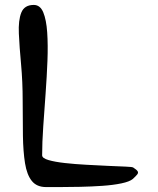

<svg xmlns="http://www.w3.org/2000/svg" viewBox="-20 -766 640 779"><path d="M151 -136Q151 -124 177 -116.5Q203 -109 243.5 -104.5Q284 -100 330.5 -97.5Q377 -95 419 -93Q461 -91 489.5 -90Q518 -89 521 -86Q535 -77 538.5 -71Q542 -65 537 -58.5Q532 -52 519 -40Q506 -29 472.5 -22Q439 -15 395 -12Q351 -9 305.5 -8Q260 -7 223 -7Q186 -7 167 -7Q129 -7 109 -32Q89 -57 81.5 -104Q74 -151 73 -215Q72 -279 72 -357Q72 -435 65.5 -505Q59 -575 56.5 -629.5Q54 -684 66.5 -715Q79 -746 117 -746Q143 -746 155.5 -716Q168 -686 171.5 -634.5Q175 -583 172.5 -519Q170 -455 165 -386.5Q160 -318 155.5 -253Q151 -188 151 -136Z"/></svg>

Font: VLove default
Style: Regular
Weight: 400
Designer: Dr Anirban Mitra
Foundry: Dr Anirban Mitra
Version: Version 1.000